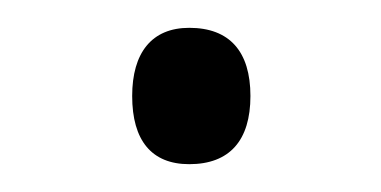

<svg xmlns="http://www.w3.org/2000/svg" viewBox="-20 -108 274 138"><path d="M75 -39C75 -7 89 10 116 10C145 10 160 -7 160 -39C160 -71 145 -88 116 -88C89 -88 75 -70 75 -39Z"/></svg>

Font: Noto Sans Telugu SemiCondensed Light
Style: Regular
Weight: 300
Width: 4
Designer: Jelle Bosma - Monotype Design Team
Foundry: Monotype Imaging Inc.
Version: Version 2.005